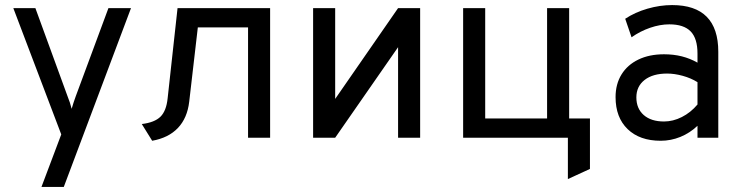

<svg xmlns="http://www.w3.org/2000/svg" viewBox="-20 -543 2920 757"><path d="M143.5 194 221.5 -13 32.5 -511H119.5L246.5 -163Q252 -149.5 255.5 -138.5Q259 -127.5 262.5 -114Q266.5 -127.5 270 -138.5Q273.5 -149.5 278.5 -163L407.5 -511H496.5L231.5 194Z M580 12 539 -54Q589.5 -60 612.8 -83Q636 -106 641 -156L680 -511H1045V0H958V-435H760L726 -142Q718.5 -77.5 681.5 -38.5Q644.5 0.5 580 12Z M1214.5 0V-511H1301.5V-153L1549.5 -511H1636.5V0H1549.5V-357L1301.5 0Z M1806 0V-511H1893V-76H2137V-511H2224V0ZM2219 163V0H2168V-76H2306V123Z M2585 12Q2502 12 2454.5 -34Q2407 -80 2407 -160Q2407 -211.5 2430.5 -249.5Q2454 -287.5 2497 -308.2Q2540 -329 2598 -329Q2635.5 -329 2668.2 -320.8Q2701 -312.5 2730 -296V-332Q2730 -391.5 2703 -419.2Q2676 -447 2619 -447Q2582.5 -447 2543.2 -433.5Q2504 -420 2470 -396L2445 -469Q2483.5 -494.5 2532.8 -508.8Q2582 -523 2630 -523Q2721 -523 2766.5 -476.8Q2812 -430.5 2812 -339V0H2730V-47Q2700 -18.5 2662.5 -3.2Q2625 12 2585 12ZM2598 -64Q2633.5 -64 2668.2 -81.5Q2703 -99 2730 -131V-219Q2704.5 -235 2672 -244Q2639.5 -253 2610 -253Q2554 -253 2521.5 -227.8Q2489 -202.5 2489 -159Q2489 -115 2518 -89.5Q2547 -64 2598 -64Z"/></svg>

Font: Overpass
Style: Regular
Weight: 400
Designer: Delve Withrington, Dave Bailey, Thomas Jockin
Foundry: Delve Fonts LLC
Version: Version 4.000